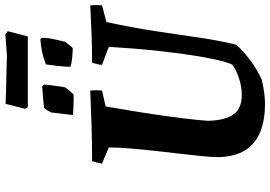

<svg xmlns="http://www.w3.org/2000/svg" viewBox="-170 -852 1034 735"><g transform="rotate(-90 347.5 -485.0)"><path d="M315 12Q257 12 211.5 -5.5Q166 -23 140 -63Q114 -103 113 -169Q113 -189 116.5 -225.5Q120 -262 125.5 -308.5Q131 -355 136.5 -405Q142 -455 146 -502Q150 -549 150 -586L88 -612Q90 -621 92 -630.5Q94 -640 98 -650Q166 -650 233 -652Q300 -654 368 -657Q370 -634 368 -612L307 -598Q301 -562 292.5 -512Q284 -462 276 -407.5Q268 -353 261.5 -300.5Q255 -248 252 -206Q254 -140 276.5 -108.5Q299 -77 351 -77Q384 -77 416 -88Q448 -99 467 -113Q477 -134 486.5 -177Q496 -220 504 -274.5Q512 -329 518.5 -386.5Q525 -444 529 -496Q533 -548 535 -586L466 -612Q468 -632 475 -650Q529 -650 584 -652Q639 -654 694 -657Q696 -633 694 -612L630 -595Q608 -492 594.5 -402.5Q581 -313 570 -237Q559 -161 543 -98Q519 -71 485 -45.5Q451 -20 411 -1Q388 5 362.5 8.5Q337 12 315 12ZM459 -733Q459 -755 462 -781.5Q465 -808 468 -827Q514 -845 565 -848L570 -841Q569 -814 562.5 -787.5Q556 -761 555 -754Q552 -749 543 -738Q534 -727 530 -724Q519 -724 495.5 -726Q472 -728 459 -733ZM274 -723 284 -806Q290 -820 300 -833Q310 -835 337 -837.5Q364 -840 384 -841L391 -834Q390 -824 388 -806.5Q386 -789 383.5 -773.5Q381 -758 380 -753Q376 -747 367 -736.5Q358 -726 353 -721Q339 -720 316 -721Q293 -722 274 -723ZM304 -896 298 -906 317 -981Q346 -980 380.5 -979Q415 -978 447.5 -977.5Q480 -977 502 -976L583 -982L595 -973L575 -896Z"/></g></svg>

Font: Labrada
Style: Bold Italic
Weight: 700
Italic angle: -7°
Designer: Mercedes Jáuregui
Foundry: Omnibus-Type Team
Version: Version 1.000; ttfautohint (v1.8.4.7-5d5b)